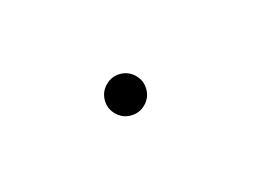

<svg xmlns="http://www.w3.org/2000/svg" viewBox="-23 -504 305 229"><g transform="rotate(30 130.0 -389.5)"><path d="M126.4 -363.6Q115.8 -363.6 108.3 -371.1Q100.9 -378.6 100.9 -389.2Q100.9 -399.9 108.3 -407.3Q115.8 -414.8 126.4 -414.8Q137.1 -414.8 144.5 -407.3Q152 -399.9 152 -389.2Q152 -378.6 144.5 -371.1Q137.1 -363.6 126.4 -363.6Z"/></g></svg>

Font: Inter UI Thin
Style: Regular
Weight: 100
Designer: Rasmus Andersson
Foundry: rsms
Version: 3.2;8d6f07862